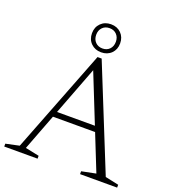

<svg xmlns="http://www.w3.org/2000/svg" viewBox="-159 -1014 1024 1134"><g transform="rotate(20 353.0 -447.0)"><path d="M189.5 -264V-298.5H499.5V-264ZM622.5 -36 707 -18V0H474V-18L563.5 -36L326.5 -629.5H347L120.5 -36L207 -18V0H-2.5V-18L82 -36L334.5 -685H360.5ZM344 -894.5Q383 -894.5 407.8 -869.8Q432.5 -845 432.5 -806.5Q432.5 -767.5 407.8 -743Q383 -718.5 344 -718.5Q305.5 -718.5 280.5 -743Q255.5 -767.5 255.5 -806.5Q255.5 -845 280.5 -869.8Q305.5 -894.5 344 -894.5ZM344 -742.5Q371.5 -742.5 388.5 -760.2Q405.5 -778 405.5 -806.5Q405.5 -834.5 388.5 -852.2Q371.5 -870 344 -870Q316 -870 299 -852.2Q282 -834.5 282 -806.5Q282 -778 299.2 -760.2Q316.5 -742.5 344 -742.5Z"/></g></svg>

Font: Newsreader 16pt Light
Style: Regular
Weight: 300
Designer: Hugues Gentile
Foundry: Production Type
Version: Version 1.003